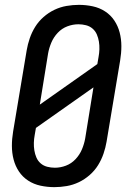

<svg xmlns="http://www.w3.org/2000/svg" viewBox="-20 -763 540 791"><path d="M204 8Q175 8 147 2Q119 -4 96 -19Q73 -34 58 -56.5Q43 -79 36 -106Q29 -133 29 -162Q29 -191 34 -221L90 -556Q94 -580 102.5 -605Q111 -630 125 -652.5Q139 -675 159.5 -693Q180 -711 204 -722.5Q228 -734 254 -738.5Q280 -743 305 -743Q334 -743 362 -737Q390 -731 413 -716Q436 -701 451 -678.5Q466 -656 473 -629Q480 -602 480 -573Q480 -544 475 -514L419 -179Q415 -155 406.5 -130Q398 -105 384 -82.5Q370 -60 349.5 -42Q329 -24 305 -12.5Q281 -1 255 3.5Q229 8 204 8ZM144 -332 381 -499 386 -528Q389 -544 389.5 -560Q390 -576 387.5 -591.5Q385 -607 379 -621Q373 -635 361.5 -645Q350 -655 334.5 -659Q319 -663 303 -663Q280 -663 257.5 -654.5Q235 -646 218 -628Q201 -610 191.5 -587.5Q182 -565 178 -542ZM206 -72Q229 -72 251.5 -80.5Q274 -89 291 -107Q308 -125 317.5 -147.5Q327 -170 331 -193L365 -403L128 -236L123 -207Q120 -191 119.5 -175Q119 -159 121.5 -143.5Q124 -128 130 -114Q136 -100 147.5 -90Q159 -80 174.5 -76Q190 -72 206 -72Z"/></svg>

Font: Iosevka Curly Medium
Style: Italic
Weight: 500
Italic angle: -9°
Monospace: yes
Designer: Belleve Invis
Foundry: Belleve Invis
Version: Version 22.1.2; ttfautohint (v1.8.4)